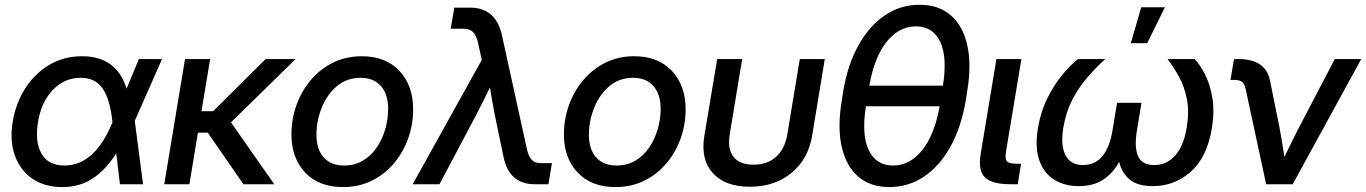

<svg xmlns="http://www.w3.org/2000/svg" viewBox="-20 -759 5628 791"><path d="M236.3 11.7Q163.6 11.7 113.3 -22.9Q63 -57.6 41.3 -118.2Q19.5 -178.7 32.2 -256.8Q45.4 -335.4 85 -396.5Q124.5 -457.5 184.3 -492.4Q244.1 -527.3 317.9 -527.3Q460.4 -527.3 501.5 -394L552.2 -515.6H647.5L535.2 -261.2L569.3 0H474.1L459 -127.4Q416 -59.6 362.3 -23.9Q308.6 11.7 236.3 11.7ZM443.4 -255.4 442.9 -259.3Q433.1 -350.6 402.8 -394.5Q372.6 -438.5 312.5 -438.5Q245.6 -438.5 198 -388.9Q150.4 -339.4 136.7 -257.3Q123 -175.3 150.9 -126.2Q178.7 -77.1 245.6 -77.1Q370.6 -77.1 443.4 -255.4Z M845.7 -515.6 810.1 -300.8H857.9L1074.2 -515.6H1197.8L931.6 -254.9L1109.9 0H982.9L835.9 -212.4H795.4L760.3 0H656.7L742.2 -515.6Z M1393.1 11.7Q1293.9 11.7 1237.3 -48.1Q1180.7 -107.9 1180.7 -205.1Q1180.7 -268.1 1201.4 -325.9Q1222.2 -383.8 1260.5 -429.2Q1298.8 -474.6 1352.1 -501Q1405.3 -527.3 1470.2 -527.3Q1568.8 -527.3 1625.5 -467Q1682.1 -406.7 1682.1 -308.6Q1682.1 -246.6 1661.6 -189Q1641.1 -131.3 1603 -86.2Q1564.9 -41 1511.7 -14.6Q1458.5 11.7 1393.1 11.7ZM1397.5 -77.1Q1441.9 -77.1 1475.8 -97.7Q1509.8 -118.2 1532.7 -152.3Q1555.7 -186.5 1567.4 -227.8Q1579.1 -269 1579.1 -310.5Q1579.1 -370.6 1549.3 -404.5Q1519.5 -438.5 1465.8 -438.5Q1408.2 -438.5 1367.4 -403.6Q1326.7 -368.7 1305.2 -314.7Q1283.7 -260.7 1283.7 -203.6Q1283.7 -144 1313.5 -110.6Q1343.3 -77.1 1397.5 -77.1Z M1680.2 0 1964.8 -512.2 1949.7 -581.5Q1942.4 -612.8 1929 -626.7Q1915.5 -640.6 1891.1 -640.6H1836.9L1851.6 -727.5H1917Q2022.5 -727.5 2047.9 -613.8L2150.4 -146.5Q2157.2 -115.2 2170.2 -101.1Q2183.1 -86.9 2207.5 -86.9H2253.9L2239.3 0H2183.1Q2076.7 0 2054.2 -113.8L2019 -282.7Q2007.8 -339.8 1998.5 -398.4Q1984.4 -369.6 1969.7 -340.6Q1955.1 -311.5 1940.4 -282.7L1790.5 0Z M2515.6 11.7Q2416.5 11.7 2359.9 -48.1Q2303.2 -107.9 2303.2 -205.1Q2303.2 -268.1 2324 -325.9Q2344.7 -383.8 2383.1 -429.2Q2421.4 -474.6 2474.6 -501Q2527.8 -527.3 2592.8 -527.3Q2691.4 -527.3 2748 -467Q2804.7 -406.7 2804.7 -308.6Q2804.7 -246.6 2784.2 -189Q2763.7 -131.3 2725.6 -86.2Q2687.5 -41 2634.3 -14.6Q2581.1 11.7 2515.6 11.7ZM2520 -77.1Q2564.5 -77.1 2598.4 -97.7Q2632.3 -118.2 2655.3 -152.3Q2678.2 -186.5 2689.9 -227.8Q2701.7 -269 2701.7 -310.5Q2701.7 -370.6 2671.9 -404.5Q2642.1 -438.5 2588.4 -438.5Q2530.8 -438.5 2490 -403.6Q2449.2 -368.7 2427.7 -314.7Q2406.2 -260.7 2406.2 -203.6Q2406.2 -144 2436 -110.6Q2465.8 -77.1 2520 -77.1Z M3069.3 10.3Q2966.8 10.3 2916.3 -46.4Q2865.7 -103 2881.8 -199.2L2934.6 -515.6H3037.6L2986.3 -205.1Q2976.6 -145.5 3001.7 -113Q3026.9 -80.6 3084.5 -80.6Q3141.1 -80.6 3177.2 -113Q3213.4 -145.5 3223.6 -205.1L3274.9 -515.6H3377.9L3325.7 -199.2Q3309.6 -103 3240.5 -46.4Q3171.4 10.3 3069.3 10.3Z M3644 11.7Q3565.4 11.7 3515.4 -31.7Q3465.3 -75.2 3447.5 -155Q3429.7 -234.9 3447.8 -343.8L3454.1 -383.8Q3472.2 -492.7 3516.6 -572.5Q3561 -652.3 3625.5 -695.8Q3689.9 -739.3 3768.6 -739.3Q3847.2 -739.3 3897.2 -695.8Q3947.3 -652.3 3965.1 -572.5Q3982.9 -492.7 3964.8 -383.8L3958.5 -343.8Q3939.9 -234.9 3895.8 -155Q3851.6 -75.2 3787.1 -31.7Q3722.7 11.7 3644 11.7ZM3561.5 -406.2H3864.7Q3883.3 -523.9 3853.3 -587.2Q3823.2 -650.4 3753.4 -650.4Q3684.1 -650.4 3633.1 -587.2Q3582 -523.9 3561.5 -406.2ZM3659.2 -77.1Q3728.5 -77.1 3779.3 -140.4Q3830.1 -203.6 3851.1 -321.3H3547.4Q3528.8 -203.6 3559.1 -140.4Q3589.4 -77.1 3659.2 -77.1Z M4143.1 0Q4065.9 0 4037.4 -28.6Q4008.8 -57.1 4020 -124L4085 -515.6H4188L4124.5 -134.3Q4119.6 -104.5 4128.4 -94.5Q4137.2 -84.5 4166.5 -84.5H4186.5L4172.9 0Z M4424.3 7.8Q4366.2 7.8 4323.5 -18.6Q4280.8 -44.9 4262 -97.9Q4243.2 -150.9 4255.9 -230.5Q4267.6 -299.8 4295.7 -355.7Q4323.7 -411.6 4357.7 -452.1Q4391.6 -492.7 4421.4 -515.6H4533.2Q4497.1 -482.9 4461.4 -442.1Q4425.8 -401.4 4398.7 -349.9Q4371.6 -298.3 4360.8 -233.9Q4348.6 -160.2 4369.6 -119.6Q4390.6 -79.1 4441.9 -79.1Q4539.6 -79.1 4563.5 -222.7L4582 -335.4H4682.6L4664.1 -222.7Q4652.3 -152.3 4668.7 -115.7Q4685.1 -79.1 4734.9 -79.1Q4787.6 -79.1 4822.3 -119.1Q4856.9 -159.2 4869.1 -233.9Q4879.9 -298.3 4869.9 -349.9Q4859.9 -401.4 4837.6 -442.1Q4815.4 -482.9 4790 -515.6H4901.9Q4923.8 -492.7 4944.6 -452.1Q4965.3 -411.6 4974.6 -355.7Q4983.9 -299.8 4972.7 -230.5Q4952.6 -110.4 4885.5 -51.3Q4818.4 7.8 4729.5 7.8Q4666 7.8 4633.3 -20Q4600.6 -47.9 4590.8 -92.3Q4566.9 -47.4 4526.4 -19.8Q4485.8 7.8 4424.3 7.8ZM4638.7 -581.1 4681.6 -729H4779.3L4706.1 -581.1Z M5196.3 0 5111.3 -394.5Q5106.9 -414.1 5096.7 -421.9Q5086.4 -429.7 5065.4 -429.7H5049.3L5064 -515.6H5082Q5195.3 -515.6 5212.4 -425.8L5251.5 -232.9Q5256.8 -202.1 5262 -172.1Q5267.1 -142.1 5271.5 -112.3Q5286.1 -142.6 5300.8 -172.6Q5315.4 -202.6 5331.1 -232.9L5479 -515.6H5587.9L5305.7 0Z"/></svg>

Font: Inter Display Medium
Style: Italic
Weight: 500
Italic angle: -9.39999°
Designer: Rasmus Andersson
Foundry: rsms
Version: Version 4.000;git-a52131595